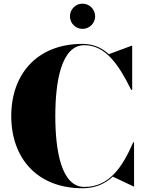

<svg xmlns="http://www.w3.org/2000/svg" viewBox="-20 -994 774 1024"><path d="M353 -907C353 -870 383 -840 420 -840C457 -840 487.5 -870 487.5 -907C487.5 -944 457 -974.5 420 -974.5C383 -974.5 353 -944 353 -907ZM695 -235H690.5C633.5 -104 563.5 3 430 3C306 3 275 -193 275 -375C275 -557 306 -753 430 -753C542 -753 612 -651.5 679.5 -515H685V-750H681.5L560.5 -705C522 -740 477 -760 420 -760C177 -760 40 -598 40 -375C40 -152 177 10 420 10C487.5 10 539 -12.5 581.5 -52L691.5 0H695Z"/></svg>

Font: Bodoni* 48pt Fatface
Style: Regular
Weight: 900
Version: Version 2.3